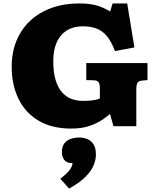

<svg xmlns="http://www.w3.org/2000/svg" viewBox="-20 -734 908 1117"><path d="M395 14Q280 14 202.5 -33Q125 -80 86.5 -161.5Q48 -243 48 -345Q48 -429 76 -497Q104 -565 156 -613.5Q208 -662 280.5 -688Q353 -714 441 -714Q503 -714 544.5 -701.5Q586 -689 621 -667L635 -714H720L762 -458L649 -437Q628 -492 602.5 -523Q577 -554 543 -567.5Q509 -581 462 -581Q420 -581 388 -567Q356 -553 334 -526.5Q312 -500 301 -463Q290 -426 290 -379Q290 -313 303.5 -268.5Q317 -224 341 -197Q365 -170 396 -158.5Q427 -147 463 -147Q485 -147 502.5 -148.5Q520 -150 534.5 -153Q549 -156 561 -161V-217Q561 -243 554.5 -254.5Q548 -266 525 -267L482 -268V-367H838V-268L806 -265Q786 -263 779.5 -251.5Q773 -240 773 -214V0H640L620 -71Q610 -62 581.5 -41.5Q553 -21 506.5 -3.5Q460 14 395 14ZM382 363 331 306Q353 289 367.5 275Q382 261 391 246.5Q400 232 402 214H392Q367 214 353.5 195.5Q340 177 340 152Q340 118 355 99.5Q370 81 393 73.5Q416 66 440 66Q464 66 486.5 74.5Q509 83 523.5 104.5Q538 126 538 166Q538 193 525.5 225.5Q513 258 479 293Q445 328 382 363Z"/></svg>

Font: Literata Variable Black
Style: Regular
Weight: 900
Designer: Latin by Veronika Burian and Jose Scaglione. Greek by Irene Vlachou. Cyrillic by Vera Evstafieva.
Foundry: TypeTogether
Version: Version 3.021